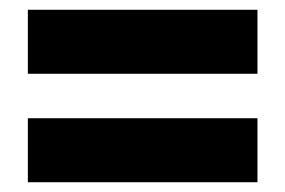

<svg xmlns="http://www.w3.org/2000/svg" viewBox="-20 -549 584 393"><path d="M37 -398V-529H507V-398ZM37 -176V-307H507V-176Z"/></svg>

Font: Noto Sans Sinhala UI SemiCondensed Black
Style: Regular
Weight: 900
Width: 4
Designer: Jelle Bosma - Monotype Design Team
Foundry: Monotype Imaging Inc.
Version: Version 2.006; ttfautohint (v1.8.4.7-5d5b)